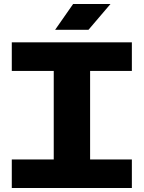

<svg xmlns="http://www.w3.org/2000/svg" viewBox="-20 -941 719 961"><path d="M249 -127V-602H431V-127ZM39 0V-143H640V0ZM39 -586V-729H640V-586ZM256 -792 346 -921H533L423 -792Z"/></svg>

Font: Hubot Sans SemiExpanded
Style: Bold
Weight: 700
Width: 6
Designer: Deni Anggara
Foundry: GitHub, Inc., Subsidiary of Microsoft Corporation
Version: Version 2.000